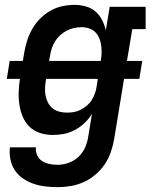

<svg xmlns="http://www.w3.org/2000/svg" viewBox="-20 -548 640 791"><path d="M217 223Q192 223 166.5 220Q141 217 118 209Q95 201 75 187.5Q55 174 41.5 154Q28 134 23 109Q18 84 21 59H128Q126 76 133 91.5Q140 107 153.5 115.5Q167 124 183.5 127.5Q200 131 217 131Q240 131 263.5 122.5Q287 114 304.5 97Q322 80 331.5 57.5Q341 35 344 12L359 -79Q346 -58 328 -41Q310 -24 288.5 -12.5Q267 -1 244 3.5Q221 8 198 8Q171 8 145.5 0Q120 -8 102 -25.5Q84 -43 74 -66.5Q64 -90 60 -116Q56 -142 57 -169Q58 -196 62 -223H8L20 -297H74L80 -332Q84 -357 92 -381.5Q100 -406 113 -429Q126 -452 145.5 -471.5Q165 -491 188 -504Q211 -517 236.5 -522.5Q262 -528 287 -528Q311 -528 334 -521.5Q357 -515 373.5 -500.5Q390 -486 400.5 -465.5Q411 -445 416 -423L432 -520H580V-428H525L503 -297H566L554 -223H491L450 27Q445 54 436 80Q427 106 411 129.5Q395 153 372.5 172Q350 191 324 202.5Q298 214 271 218.5Q244 223 217 223ZM182 -297H395Q398 -313 398.5 -329Q399 -345 397 -360.5Q395 -376 389 -390.5Q383 -405 372.5 -415.5Q362 -426 347 -431Q332 -436 316 -436Q300 -436 284.5 -432.5Q269 -429 254.5 -421.5Q240 -414 227.5 -402.5Q215 -391 206.5 -377Q198 -363 193 -347.5Q188 -332 186 -317ZM256 -84Q271 -84 285 -86.5Q299 -89 312.5 -96Q326 -103 338 -113Q350 -123 358 -136Q366 -149 371 -163Q376 -177 378 -191L383 -223H170L169 -217Q166 -201 165.5 -184.5Q165 -168 168 -153Q171 -138 178 -124.5Q185 -111 197 -101.5Q209 -92 224.5 -88Q240 -84 256 -84Q256 -84 256 -84Q256 -84 256 -84Z"/></svg>

Font: Iosevka Etoile SmBdObl
Style: Regular
Weight: 600
Italic angle: -9°
Designer: Belleve Invis
Foundry: Belleve Invis
Version: Version 15.5.2; ttfautohint (v1.8.4)